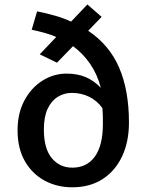

<svg xmlns="http://www.w3.org/2000/svg" viewBox="-20 -802 640 836"><path d="M153 -565.5 225 -641Q202 -651 175.5 -658.5Q149 -666 118 -672.5L141.5 -752.5Q184.5 -744 221.5 -733.2Q258.5 -722.5 289.5 -708L360.5 -782.5L422.5 -728.5L364 -668Q456 -606.5 498.8 -507.5Q541.5 -408.5 541.5 -268.5Q541.5 -185 511.8 -121.5Q482 -58 426.8 -22.2Q371.5 13.5 294.5 13.5Q228.5 13.5 174.5 -15.5Q120.5 -44.5 88.5 -100Q56.5 -155.5 56.5 -234.5Q56.5 -308.5 86 -364Q115.5 -419.5 164.2 -450.5Q213 -481.5 270 -481.5Q318.5 -481.5 354.8 -465.5Q391 -449.5 419 -419.5Q404 -478 372.5 -523.8Q341 -569.5 298 -601L228 -529ZM428 -263Q428 -281.5 427.8 -298Q427.5 -314.5 426 -331Q403 -363.5 368.5 -380.5Q334 -397.5 292.5 -397.5Q259.5 -397.5 231.8 -380.5Q204 -363.5 187.5 -328.5Q171 -293.5 171 -238Q171 -155 205.5 -113.5Q240 -72 295 -72Q358 -72 393 -120.2Q428 -168.5 428 -263Z"/></svg>

Font: Fira Code Light Medium
Style: Regular
Weight: 500
Monospace: yes
Version: Version 5.002